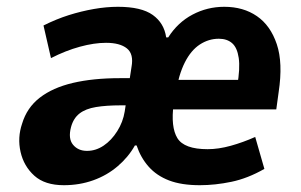

<svg xmlns="http://www.w3.org/2000/svg" viewBox="-20 -534 885 565"><path d="M168 11Q112 11 81 -17Q50 -45 40.5 -87Q31 -129 45 -170Q59 -217 97 -246.5Q135 -276 194.5 -290Q254 -304 333 -304H387L376 -224H335Q293 -224 262.5 -219Q232 -214 214 -200Q196 -186 189 -160Q180 -126 195 -108Q210 -90 236 -90Q262 -90 285 -105.5Q308 -121 325 -148Q342 -175 347 -206L367 -337Q374 -375 353.5 -391.5Q333 -408 292 -408Q257 -408 215 -396.5Q173 -385 130 -363L108 -459Q146 -478 182.5 -489.5Q219 -501 256 -507.5Q293 -514 327 -514Q396 -514 429.5 -490Q463 -466 469 -424H475Q503 -468 546.5 -491Q590 -514 640 -514Q696 -514 736 -486.5Q776 -459 794.5 -404Q813 -349 800 -263L793 -212H470L484 -299H695L678 -281Q687 -333 682.5 -363.5Q678 -394 663 -407Q648 -420 624 -420Q594 -420 568 -403Q542 -386 524 -350.5Q506 -315 496 -257L491 -228Q482 -160 502 -127.5Q522 -95 591 -95Q623 -95 659 -105Q695 -115 731 -131L758 -37Q709 -9 661 1Q613 11 568 11Q514 11 477.5 -3Q441 -17 417.5 -43.5Q394 -70 382 -106H377Q358 -72 326.5 -45Q295 -18 254.5 -3.5Q214 11 168 11Z"/></svg>

Font: Nunito Sans 7pt Condensed ExtraBold
Style: Italic
Weight: 800
Width: 3
Italic angle: -9°
Designer: Vernon Adams
Foundry: Vernon Adams
Version: Version 3.101;gftools[0.9.27]